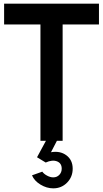

<svg xmlns="http://www.w3.org/2000/svg" viewBox="-20 -770 564 1050"><path d="M322.5 0H291.2L258.8 62.5Q308.8 53.8 343.1 79.4Q377.5 105 377.5 152.5Q377.5 197.5 346.9 228.8Q316.2 260 271.2 260Q235 260 201.2 239.4Q167.5 218.8 155 188.8L211.2 168.8Q220 181.2 237.5 190.6Q255 200 271.2 200Q291.2 200 304.4 186.2Q317.5 172.5 317.5 152.5Q317.5 122.5 291.9 112.5Q266.2 102.5 230 118.8L182.5 90L231.2 0H201.2V-636.2H2.5V-750H521.2V-636.2H322.5Z"/></svg>

Font: Now Alt Medium
Style: Regular
Weight: 500
Designer: Alfredo Marco Pradil
Foundry: Alfredo Marco Pradil
Version: Version 1.002;PS 001.002;hotconv 1.0.88;makeotf.lib2.5.64775